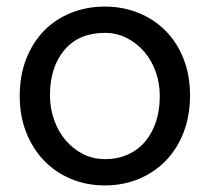

<svg xmlns="http://www.w3.org/2000/svg" viewBox="-20 -552 638 584"><path d="M466 -260Q466 -299 453.5 -334Q441 -369 418.5 -395Q396 -421 365.5 -436.5Q335 -452 299 -452Q220 -452 176 -400Q132 -348 132 -262Q132 -223 144.5 -187.5Q157 -152 179.5 -125.5Q202 -99 232.5 -83.5Q263 -68 299 -68Q338 -68 369 -82Q400 -96 421.5 -121.5Q443 -147 454.5 -182Q466 -217 466 -260ZM40 -260Q40 -323 60 -373.5Q80 -424 114.5 -459Q149 -494 196.5 -513Q244 -532 299 -532Q353 -532 400.5 -513Q448 -494 483 -459Q518 -424 538 -374Q558 -324 558 -262Q558 -200 538.5 -149.5Q519 -99 484 -63Q449 -27 401.5 -7.5Q354 12 299 12Q243 12 195.5 -8Q148 -28 113.5 -64Q79 -100 59.5 -150Q40 -200 40 -260Z"/></svg>

Font: ABeeZee
Style: Regular
Weight: 400
Designer: Anja Meiners
Foundry: Anja Meiners
Version: Version 1.001